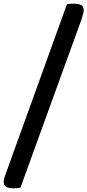

<svg xmlns="http://www.w3.org/2000/svg" viewBox="-78 -821 474 1041"><path d="M-5 200Q-58 200 -58 165Q-58 154 -53.5 140.5Q-49 127 -48 124L285 -798Q299 -801 319 -801Q349 -801 362.5 -793.5Q376 -786 376 -767Q376 -752 365 -719L33 196Q21 200 -5 200Z"/></svg>

Font: Sansita
Style: Italic
Weight: 400
Italic angle: -11°
Designer: Pablo Cosgaya
Foundry: Omnibus-Type
Version: Version 1.006